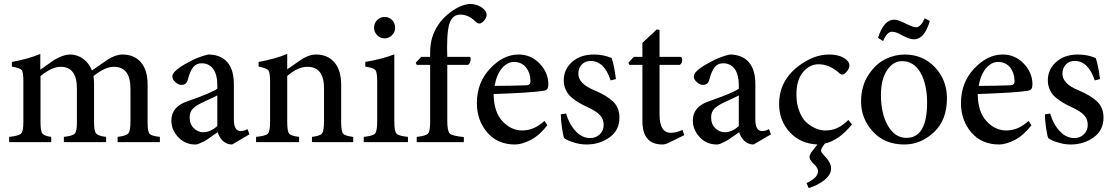

<svg xmlns="http://www.w3.org/2000/svg" viewBox="-20 -730 5716 986"><path d="M801 0H584V-27Q628 -32 639 -45Q650 -57 650 -107V-274Q650 -387 565 -387Q519 -387 460 -339Q463 -321 463 -297V-101Q463 -56 474 -44Q484 -32 525 -27V0H308V-27Q353 -32 364 -44Q375 -55 375 -102V-276Q375 -387 291 -387Q246 -387 188 -339V-102Q188 -56 198 -44Q207 -32 243 -27V0H27V-27Q76 -32 88 -44Q100 -55 100 -103V-311Q100 -358 92 -370Q83 -381 41 -388V-412Q125 -427 187 -453V-372Q250 -417 258 -422Q305 -450 340 -450Q377 -450 407 -428Q437 -406 452 -368L533 -424Q574 -450 609 -450Q669 -450 704 -410Q738 -369 738 -296V-102Q738 -54 748 -43Q757 -32 801 -27Z M1261 -40 1172 12Q1143 12 1123 -8Q1106 -25 1098 -51Q1095 -49 1082 -40Q1068 -30 1063 -27Q1057 -23 1046 -15Q1034 -7 1028 -4Q1021 -1 1012 3Q1003 8 996 10Q989 12 983 12Q930 12 895 -26Q860 -63 860 -111Q860 -181 940 -209Q1072 -255 1096 -275V-294Q1096 -346 1075 -376Q1053 -405 1016 -405Q989 -405 973 -386Q956 -366 944 -319Q937 -294 912 -294Q896 -294 881 -308Q865 -321 865 -338Q865 -356 898 -380Q924 -399 968 -421Q1012 -442 1050 -450Q1101 -450 1135 -423Q1181 -385 1181 -298V-116Q1181 -57 1216 -57Q1234 -57 1251 -67ZM1096 -83V-240Q1087 -235 1072 -228Q1056 -220 1037 -212Q1018 -203 1012 -200Q982 -185 968 -169Q954 -153 954 -127Q954 -91 976 -71Q997 -51 1023 -51Q1062 -51 1096 -83Z M1794 0H1582V-27Q1624 -32 1634 -45Q1644 -58 1644 -110V-277Q1644 -387 1558 -387Q1510 -387 1455 -340V-104Q1455 -55 1465 -44Q1474 -32 1516 -27V0H1295V-27Q1345 -32 1356 -44Q1367 -56 1367 -105V-311Q1367 -358 1358 -369Q1349 -380 1308 -388V-412Q1396 -428 1455 -453V-374Q1518 -418 1521 -420Q1565 -450 1603 -450Q1663 -450 1698 -409Q1732 -368 1732 -296V-104Q1732 -55 1742 -44Q1751 -32 1794 -27Z M1955 -533Q1933 -533 1917 -549Q1901 -565 1901 -587Q1901 -611 1917 -627Q1933 -643 1956 -643Q1978 -643 1994 -627Q2009 -611 2009 -587Q2009 -565 1993 -549Q1977 -533 1955 -533ZM2075 0H1848V-27Q1895 -32 1906 -44Q1917 -56 1917 -107V-312Q1917 -359 1908 -370Q1899 -381 1856 -388V-412Q1944 -427 2005 -451V-107Q2005 -56 2016 -44Q2027 -32 2075 -27Z M2143 -438H2189V-459Q2189 -504 2200 -539Q2222 -608 2279 -656Q2334 -703 2391 -710Q2442 -709 2470 -677Q2479 -666 2479 -654Q2479 -647 2476 -640Q2470 -625 2455 -614Q2441 -603 2426 -616Q2387 -655 2345 -655Q2312 -655 2296 -627Q2276 -595 2276 -487Q2276 -482 2276 -477L2277 -438H2394Q2399 -431 2396 -417Q2392 -402 2384 -397H2277V-109Q2277 -56 2290 -44Q2303 -32 2362 -26V0H2120V-27Q2167 -32 2178 -44Q2189 -56 2189 -104V-397H2120L2115 -408Z M2776 -109 2791 -87Q2750 -34 2705 -11Q2659 12 2625 12Q2535 12 2482 -50Q2429 -112 2429 -201Q2429 -305 2496 -377Q2564 -450 2643 -450H2644Q2706 -450 2751 -404Q2796 -357 2796 -297Q2796 -281 2791 -274Q2786 -266 2772 -264Q2715 -254 2515 -247Q2516 -155 2560 -108Q2604 -60 2662 -60Q2723 -60 2776 -109ZM2620 -412Q2586 -412 2558 -380Q2530 -347 2520 -289Q2599 -289 2681 -292Q2704 -292 2704 -312Q2704 -314 2704 -315Q2704 -354 2682 -383Q2658 -412 2620 -412Z M3143 -324 3116 -317Q3083 -417 3013 -417Q2985 -417 2968 -399Q2950 -380 2950 -351Q2950 -300 3033 -266Q3097 -239 3129 -208Q3161 -177 3161 -127Q3161 -61 3111 -25Q3060 12 2993 12Q2958 12 2925 1Q2892 -9 2877 -21Q2872 -32 2866 -73Q2860 -114 2860 -143L2887 -147Q2902 -94 2935 -58Q2968 -21 3011 -21Q3040 -21 3060 -40Q3080 -59 3080 -89Q3080 -119 3061 -139Q3042 -159 3001 -178Q2973 -191 2956 -201Q2938 -211 2917 -228Q2896 -245 2886 -268Q2875 -290 2875 -318Q2875 -373 2918 -412Q2961 -450 3030 -450Q3079 -450 3121 -432Q3134 -396 3143 -324Z M3494 -36 3423 -1Q3398 12 3382 12Q3279 12 3279 -108V-397H3212L3207 -408L3235 -438H3279V-510L3353 -579L3367 -576V-438H3477Q3485 -430 3483 -417Q3481 -403 3471 -397H3367V-142Q3367 -48 3425 -48Q3453 -48 3485 -63Z M3939 -40 3850 12Q3821 12 3801 -8Q3784 -25 3776 -51Q3773 -49 3760 -40Q3746 -30 3741 -27Q3735 -23 3724 -15Q3712 -7 3706 -4Q3699 -1 3690 3Q3681 8 3674 10Q3667 12 3661 12Q3608 12 3573 -26Q3538 -63 3538 -111Q3538 -181 3618 -209Q3750 -255 3774 -275V-294Q3774 -346 3753 -376Q3731 -405 3694 -405Q3667 -405 3651 -386Q3634 -366 3622 -319Q3615 -294 3590 -294Q3574 -294 3559 -308Q3543 -321 3543 -338Q3543 -356 3576 -380Q3602 -399 3646 -421Q3690 -442 3728 -450Q3779 -450 3813 -423Q3859 -385 3859 -298V-116Q3859 -57 3894 -57Q3912 -57 3929 -67ZM3774 -83V-240Q3765 -235 3750 -228Q3734 -220 3715 -212Q3696 -203 3690 -200Q3660 -185 3646 -169Q3632 -153 3632 -127Q3632 -91 3654 -71Q3675 -51 3701 -51Q3740 -51 3774 -83Z M4337 -114 4355 -91Q4289 -9 4216 7L4203 26Q4195 39 4197 46Q4198 54 4211 67Q4248 104 4248 135Q4248 165 4217 192Q4186 219 4133 236L4122 210Q4181 183 4181 149Q4181 132 4159 112Q4140 93 4138 81Q4137 79 4137 77Q4137 66 4148 50L4178 12Q4090 8 4036 -51Q3981 -110 3981 -196Q3981 -315 4081 -391Q4159 -450 4237 -450Q4295 -450 4327 -423Q4342 -410 4342 -393Q4341 -377 4328 -362Q4315 -347 4305 -347Q4297 -347 4286 -358Q4238 -400 4183 -400Q4139 -400 4105 -361Q4070 -321 4070 -244Q4070 -194 4086 -156Q4101 -117 4125 -98Q4149 -78 4173 -69Q4196 -60 4218 -60Q4251 -60 4278 -72Q4304 -83 4337 -114Z M4515 -519 4489 -536Q4519 -629 4572 -629Q4592 -629 4631 -609Q4669 -590 4685 -590Q4708 -590 4729 -636L4755 -622Q4727 -528 4674 -528Q4650 -528 4608 -551Q4580 -567 4561 -567Q4535 -567 4515 -519ZM4626 -450Q4719 -450 4781 -385Q4843 -319 4843 -226Q4843 -113 4776 -51Q4709 12 4624 12Q4523 12 4463 -54Q4402 -120 4402 -209Q4402 -287 4439 -344Q4476 -401 4526 -426Q4575 -450 4626 -450ZM4612 -416Q4567 -416 4536 -370Q4504 -324 4504 -242Q4504 -146 4540 -84Q4576 -22 4635 -22Q4741 -22 4741 -203Q4741 -297 4707 -357Q4673 -416 4612 -416Z M5262 -109 5277 -87Q5236 -34 5191 -11Q5145 12 5111 12Q5021 12 4968 -50Q4915 -112 4915 -201Q4915 -305 4982 -377Q5050 -450 5129 -450H5130Q5192 -450 5237 -404Q5282 -357 5282 -297Q5282 -281 5277 -274Q5272 -266 5258 -264Q5201 -254 5001 -247Q5002 -155 5046 -108Q5090 -60 5148 -60Q5209 -60 5262 -109ZM5106 -412Q5072 -412 5044 -380Q5016 -347 5006 -289Q5085 -289 5167 -292Q5190 -292 5190 -312Q5190 -314 5190 -315Q5190 -354 5168 -383Q5144 -412 5106 -412Z M5629 -324 5602 -317Q5569 -417 5499 -417Q5471 -417 5454 -399Q5436 -380 5436 -351Q5436 -300 5519 -266Q5583 -239 5615 -208Q5647 -177 5647 -127Q5647 -61 5597 -25Q5546 12 5479 12Q5444 12 5411 1Q5378 -9 5363 -21Q5358 -32 5352 -73Q5346 -114 5346 -143L5373 -147Q5388 -94 5421 -58Q5454 -21 5497 -21Q5526 -21 5546 -40Q5566 -59 5566 -89Q5566 -119 5547 -139Q5528 -159 5487 -178Q5459 -191 5442 -201Q5424 -211 5403 -228Q5382 -245 5372 -268Q5361 -290 5361 -318Q5361 -373 5404 -412Q5447 -450 5516 -450Q5565 -450 5607 -432Q5620 -396 5629 -324Z"/></svg>

Font: Shafarik
Style: Regular
Weight: 400
Version: Version 1.001; ttfautohint (v1.8.4.7-5d5b)